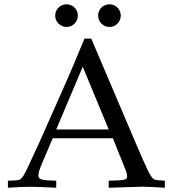

<svg xmlns="http://www.w3.org/2000/svg" viewBox="-20 -882 818 902"><path d="M17.1 0V-33.2Q37.1 -33.7 48.1 -34.2Q59.1 -34.7 65.4 -35.9Q71.8 -37.1 75 -39.6Q78.1 -42 82.5 -46.4Q90.8 -54.7 106 -85.9Q109.9 -94.2 125.7 -128.4Q141.6 -162.6 169.4 -223.1L291.5 -498.5Q301.8 -522 323 -571.8Q344.2 -621.6 377 -700.7H408.7L617.2 -210.9Q638.2 -162.1 652.1 -130.4Q666 -98.6 675.5 -79.6Q685.1 -60.5 691.7 -51.5Q698.2 -42.5 704.6 -39.1Q710 -36.6 722.4 -35.4Q734.9 -34.2 754.4 -33.2V0Q716.3 -2.4 689.7 -3.7Q663.1 -4.9 647.9 -4.9L490.7 0V-33.2Q523.9 -33.7 541.5 -34.9Q559.1 -36.1 566.9 -38.8Q574.7 -41.5 575.9 -45.4Q577.1 -49.3 577.1 -55.2Q577.1 -66.4 570.3 -83L510.3 -232.4H227.5L174.3 -106.9Q160.2 -72.8 160.2 -57.6Q160.2 -49.8 164.6 -45.2Q168.9 -40.5 178.7 -38.1Q188.5 -35.6 204.6 -34.7Q220.7 -33.7 244.1 -33.2V0Q161.6 -4.4 120.6 -4.4Q73.7 -4.4 17.1 0ZM244.1 -273.9H490.7L368.7 -568.4ZM292.5 -861.8Q303.7 -861.8 313.5 -857.7Q323.2 -853.5 330.3 -846.4Q337.4 -839.4 341.6 -829.6Q345.7 -819.8 345.7 -808.6Q345.7 -797.9 341.6 -788.1Q337.4 -778.3 330.1 -771Q322.8 -763.7 313.2 -759.5Q303.7 -755.4 292.5 -755.4Q281.7 -755.4 272 -759.5Q262.2 -763.7 254.9 -771Q247.6 -778.3 243.4 -788.1Q239.3 -797.9 239.3 -808.6Q239.3 -819.8 243.4 -829.6Q247.6 -839.4 254.9 -846.4Q262.2 -853.5 272 -857.7Q281.7 -861.8 292.5 -861.8ZM494.1 -861.8Q505.4 -861.8 514.9 -857.7Q524.4 -853.5 531.7 -846.4Q539.1 -839.4 543.2 -829.6Q547.4 -819.8 547.4 -808.6Q547.4 -797.9 543.2 -788.1Q539.1 -778.3 531.7 -771Q524.4 -763.7 514.9 -759.5Q505.4 -755.4 494.1 -755.4Q483.4 -755.4 473.6 -759.5Q463.9 -763.7 456.5 -771Q449.2 -778.3 445.1 -788.1Q440.9 -797.9 440.9 -808.6Q440.9 -819.8 445.1 -829.6Q449.2 -839.4 456.3 -846.4Q463.4 -853.5 473.1 -857.7Q482.9 -861.8 494.1 -861.8Z"/></svg>

Font: XB Kayhan
Style: Regular
Weight: 400
Designer: Behnam
Foundry: Irmug
Version: Version 7.300 2009